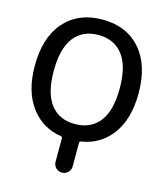

<svg xmlns="http://www.w3.org/2000/svg" viewBox="-136 -866 997 1164"><g transform="rotate(15 362.0 -284.0)"><path d="M156.2 -387.2Q156.2 -247.1 210 -177.7Q263.7 -108.4 362.8 -108.4Q461.9 -108.4 516.1 -177.7Q570.3 -247.1 570.3 -387.2Q570.3 -527.3 516.1 -597.2Q461.9 -667 362.8 -667Q263.7 -667 210 -597.2Q156.2 -527.3 156.2 -387.2ZM688.5 -387.7Q688.5 -225.6 615.2 -127.9Q544.9 -34.2 426.8 -15.6Q417 -14.6 417 -4.9V142.6Q417 165 401.4 180.7Q385.7 196.3 363.3 196.3Q340.8 196.3 325.2 180.7Q309.6 165 309.6 142.6V-4.9Q309.6 -14.6 299.8 -15.6Q181.6 -34.2 111.3 -127.9Q37.1 -225.6 37.1 -387.7Q37.1 -565.4 124.5 -664.6Q211.9 -763.7 362.8 -763.7Q513.7 -763.7 601.1 -664.6Q688.5 -565.4 688.5 -387.7Z"/></g></svg>

Font: Gen Jyuu GothicX Medium
Style: Regular
Weight: 500
Designer: Ryoko NISHIZUKA (kana &amp; ideographs); Paul D. Hunt (Latin, Greek &amp; Cyrillic); Wenlong ZHANG (bopomofo); Sandoll C
Version: Version 1.058.20140828